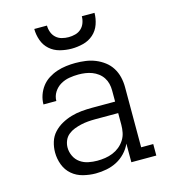

<svg xmlns="http://www.w3.org/2000/svg" viewBox="-112 -839 825 936"><g transform="rotate(-15 300.0 -371.0)"><path d="M256 8Q225 8 193 0Q161 -8 137 -28.5Q113 -49 101.5 -79.5Q90 -110 90 -142Q90 -169 98 -195Q106 -221 124 -240.5Q142 -260 165.5 -273Q189 -286 214.5 -293.5Q240 -301 267 -303.5Q294 -306 320 -306H437V-362Q437 -380 433 -396.5Q429 -413 419.5 -427.5Q410 -442 396 -452.5Q382 -463 366 -469Q350 -475 333 -477.5Q316 -480 298 -480Q275 -480 251.5 -476Q228 -472 207.5 -460Q187 -448 174 -427.5Q161 -407 161 -383H96Q96 -407 104 -430Q112 -453 126.5 -472Q141 -491 161.5 -504Q182 -517 204.5 -524.5Q227 -532 251 -535Q275 -538 298 -538Q324 -538 349.5 -534.5Q375 -531 398.5 -521.5Q422 -512 442.5 -496.5Q463 -481 476.5 -459.5Q490 -438 496 -413Q502 -388 502 -362V-58H563V0H437V-94Q426 -69 406.5 -48.5Q387 -28 363 -15.5Q339 -3 311.5 2.5Q284 8 256 8ZM279 -50Q299 -50 319 -53Q339 -56 357.5 -63.5Q376 -71 391.5 -83.5Q407 -96 418 -113Q429 -130 433 -149.5Q437 -169 437 -189V-248H320Q302 -248 284 -246.5Q266 -245 248.5 -241Q231 -237 214 -230.5Q197 -224 183 -212.5Q169 -201 162 -184Q155 -167 155 -149Q155 -127 165 -106Q175 -85 193.5 -72Q212 -59 234.5 -54.5Q257 -50 279 -50ZM300 -610Q271 -610 241.5 -617.5Q212 -625 190 -644.5Q168 -664 158 -692.5Q148 -721 148 -750H212Q212 -733 218 -716.5Q224 -700 236.5 -688.5Q249 -677 266 -672.5Q283 -668 300 -668Q317 -668 334 -672.5Q351 -677 363.5 -688.5Q376 -700 382 -716.5Q388 -733 388 -750H452Q452 -721 442 -692.5Q432 -664 410 -644.5Q388 -625 358.5 -617.5Q329 -610 300 -610Z"/></g></svg>

Font: Iosevka Slab Light Extended
Style: Regular
Weight: 300
Width: 7
Monospace: yes
Designer: Belleve Invis
Foundry: Belleve Invis
Version: Version 11.1.0; ttfautohint (v1.8.3)